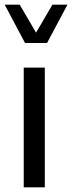

<svg xmlns="http://www.w3.org/2000/svg" viewBox="-21 -798 307 818"><path d="M-1 -778.1 85.7 -614.7H179.4L266.4 -778.1H202.4L132.6 -658.9L63 -778.1ZM80.1 -510V0H169.9V-510Z"/></svg>

Font: Estedad-FD-VF Thin
Style: Regular
Weight: 100
Designer: Amin Abedi
Version: Version 5.0